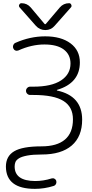

<svg xmlns="http://www.w3.org/2000/svg" viewBox="-20 -995 586 1222"><path d="M244.1 -63.5Q342.8 -63.5 393.6 -106.9Q444.3 -150.4 444.3 -235.4Q444.3 -314.5 383.8 -352.5Q323.2 -390.6 192.4 -390.6H171.9Q161.1 -390.6 153.3 -398.4Q145.5 -406.2 145.5 -417Q145.5 -427.7 153.3 -435.5Q161.1 -443.4 171.9 -443.4H192.4Q307.6 -443.4 368.2 -482.9Q428.7 -522.5 428.7 -590.8Q428.7 -647.5 386.2 -679.7Q343.8 -711.9 262.7 -711.9Q180.7 -711.9 96.7 -673.8Q86.9 -669.9 77.6 -673.8Q68.4 -677.7 64.5 -687.5Q60.5 -698.2 64.9 -708.5Q69.3 -718.8 79.1 -722.7Q171.9 -763.7 267.6 -763.7Q369.1 -763.7 428.7 -719.2Q488.3 -674.8 488.3 -597.7Q488.3 -465.8 342.8 -422.9Q341.8 -422.9 341.8 -421.4Q341.8 -419.9 342.8 -418.9Q502.9 -384.8 502.9 -233.4Q502.9 -126 436.5 -68.8Q370.1 -11.7 246.1 -11.7Q189.5 -11.7 153.3 -4.9Q117.2 2 100.6 12.7Q84 23.4 78.6 35.6Q73.2 47.9 73.2 64.5Q73.2 156.2 203.1 157.2Q256.8 157.2 308.6 140.6Q318.4 137.7 327.1 142.6Q335.9 147.5 337.9 156.2Q340.8 167 335.9 176.3Q331.1 185.5 321.3 188.5Q262.7 207 202.1 207Q18.6 207 17.6 65.4Q17.6 -1 70.3 -32.2Q123 -63.5 244.1 -63.5ZM262.7 -843.8Q267.6 -837.9 272.5 -843.8L360.4 -947.3Q383.8 -974.6 419.9 -974.6Q429.7 -974.6 433.6 -964.8Q435.5 -960.9 435.5 -958Q435.5 -952.1 431.6 -948.2L328.1 -831.1Q304.7 -803.7 268.6 -803.7Q232.4 -803.7 208 -831.1L104.5 -948.2Q100.6 -953.1 100.6 -958Q100.6 -961.9 102.5 -964.8Q106.4 -974.6 117.2 -974.6Q152.3 -974.6 175.8 -947.3Z"/></svg>

Font: Gen Jyuu Gothic Light
Style: Regular
Weight: 200
Designer: [Source Han Sans]
Ryoko NISHIZUKA  (kana & ideographs); Paul D. Hunt (Latin, Greek & Cyrillic); Wenlong ZHANG  (bopomofo
Version: Version 1.002.20150607